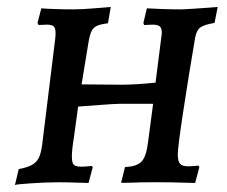

<svg xmlns="http://www.w3.org/2000/svg" viewBox="-20 -525 653 553"><path d="M492 -80Q492 -61 498.5 -53.5Q505 -46 521 -46Q532 -46 540.5 -47Q549 -48 552 -48Q552 -47 553 -46Q554 -45 554 -43L542 2Q532 2 504.5 1Q477 0 444 0H414Q380 0 364 1Q353 1 341 1.5Q329 2 329 1L340 -44Q374 -45 388 -60Q402 -75 407 -120L421 -226H324Q310 -226 265 -222.5Q220 -219 205 -218L193 -130Q187 -94 187 -74Q187 -56 192.5 -50.5Q198 -45 213 -45Q225 -45 233.5 -46Q242 -47 245 -47L247 -43L235 2Q226 2 200 1Q174 0 148 0Q114 0 69 3Q24 6 23 8L34 -38Q61 -43 74.5 -51.5Q88 -60 94 -75.5Q100 -91 103 -121L139 -413Q140 -420 140 -431Q140 -444 134.5 -449Q129 -454 115 -454L91 -453L88 -459L99 -501Q109 -500 136.5 -499Q164 -498 191 -498Q215 -498 251 -501Q287 -504 299 -505L291 -458Q268 -455 258 -450Q248 -445 243 -434Q238 -423 234 -398L215 -282L326 -281Q372 -281 428 -287L444 -413Q446 -427 446 -431Q446 -444 440 -449Q434 -454 420 -454L395 -453L393 -459L403 -501Q416 -500 446.5 -499Q477 -498 503 -498Q527 -499 561.5 -501.5Q596 -504 607 -505L598 -459Q568 -454 557 -446Q546 -438 542 -416Q525 -317 508.5 -209Q492 -101 492 -80Z"/></svg>

Font: Alegreya SC Medium
Style: Italic
Weight: 500
Italic angle: -7°
Designer: Juan Pablo del Peral
Foundry: Huerta Tipografica
Version: Version 2.007; ttfautohint (v1.6)